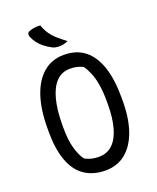

<svg xmlns="http://www.w3.org/2000/svg" viewBox="-171 -1035 942 1155"><g transform="rotate(-20 300.0 -458.0)"><path d="M301 -720Q382 -720 435 -678Q488 -636 514.5 -556Q541 -476 541 -363V-339Q541 -227 512.5 -146.5Q484 -66 430.5 -23Q377 20 301 20Q220 19 166 -19.5Q112 -58 85.5 -133Q59 -208 59 -314V-338Q59 -457 87.5 -542.5Q116 -628 170.5 -674Q225 -720 301 -720ZM150 -307Q150 -227 166 -173.5Q182 -120 204 -92Q226 -81 246.5 -76Q267 -71 291 -71Q345 -71 380 -104.5Q415 -138 432.5 -201Q450 -264 450 -351V-370Q450 -430 442.5 -475Q435 -520 421.5 -553Q408 -586 391 -610Q371 -620 352 -624.5Q333 -629 309 -629Q255 -629 220 -592.5Q185 -556 167.5 -488Q150 -420 150 -325ZM230 -935Q239 -907 255.5 -882Q272 -857 296.5 -835Q321 -813 352 -790Q343 -786 334 -783Q325 -780 316.5 -778.5Q308 -777 298 -777Q283 -777 270.5 -779.5Q258 -782 245 -790Q223 -802 203.5 -817.5Q184 -833 170 -852Q156 -871 148 -890Q143 -902 145 -911Q147 -920 158 -925Q168 -929 179 -931.5Q190 -934 202.5 -935Q215 -936 230 -935Z"/></g></svg>

Font: Recursive Monospace Casual
Style: Regular
Weight: 400
Version: Version 1.047